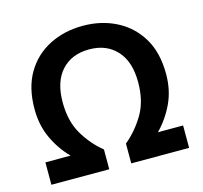

<svg xmlns="http://www.w3.org/2000/svg" viewBox="-103 -823 988 936"><g transform="rotate(-15 391.0 -354.5)"><path d="M44 0V-113H171Q121 -164 90.5 -230Q60 -296 60 -377Q60 -485 103.5 -558.5Q147 -632 222.5 -670.5Q298 -709 392 -709Q485 -709 560.5 -670.5Q636 -632 680 -558.5Q724 -485 724 -377Q724 -296 693 -230Q662 -164 612 -113H739V0H447V-100Q503 -146 542.5 -212Q582 -278 582 -374Q582 -478 530.5 -534Q479 -590 392 -590Q304 -590 252.5 -534Q201 -478 201 -374Q201 -278 240 -212Q279 -146 336 -100V0Z"/></g></svg>

Font: Ubuntu Sans
Style: Bold
Weight: 700
Designer: Dalton Maag Ltd
Foundry: Dalton Maag Ltd
Version: Version 1.006; ttfautohint (v1.8.4.7-5d5b)